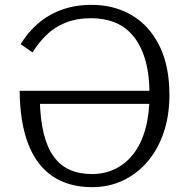

<svg xmlns="http://www.w3.org/2000/svg" viewBox="-20 -753 772 791"><path d="M357 -733Q451 -733 523.5 -690Q596 -647 637 -564Q678 -481 678 -362Q678 -277 654.5 -207.5Q631 -138 588 -87.5Q545 -37 487 -9.5Q429 18 360 18Q263 18 196.5 -27Q130 -72 96 -160.5Q62 -249 61 -379H632L633 -325H123L144 -341Q146 -261 160 -203.5Q174 -146 200.5 -109Q227 -72 266.5 -54Q306 -36 359 -36Q412 -36 455.5 -57.5Q499 -79 530.5 -120Q562 -161 579 -222Q596 -283 596 -362Q596 -446 578.5 -506Q561 -566 529 -604.5Q497 -643 453 -660.5Q409 -678 356 -678Q296 -678 250 -659.5Q204 -641 171 -608.5Q138 -576 114 -537L65 -571Q94 -619 136 -655.5Q178 -692 233.5 -712.5Q289 -733 357 -733Z"/></svg>

Font: Roboto Serif Light
Style: Regular
Weight: 300
Designer: Greg Gazdowicz
Foundry: Commercial Type
Version: Version 1.008